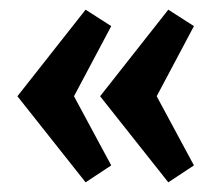

<svg xmlns="http://www.w3.org/2000/svg" viewBox="-20 -438 455 397"><path d="M328 -61 187 -239 328 -418 381 -384 304 -239 381 -96ZM157 -61 16 -239 157 -418 210 -384 133 -239 210 -96Z"/></svg>

Font: Manuale
Style: Regular
Weight: 400
Designer: Eduardo Tunni / Pablo Cosgaya
Foundry: Eduardo Tunni / Pablo Cosgaya
Version: Version 1.002